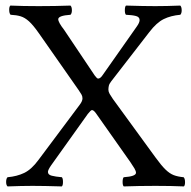

<svg xmlns="http://www.w3.org/2000/svg" viewBox="-20 -667 685 689"><path d="M538 -102Q559 -73 574 -58.5Q589 -44 603.5 -38.5Q618 -33 639 -31Q644 -26 644 -13Q644 -2 640 2Q618 1 592.5 0.5Q567 0 538 0Q508 0 480 0.5Q452 1 424 2Q420 -2 420 -14Q420 -27 424 -31Q468 -34 468 -47Q468 -53 462.5 -62.5Q457 -72 448 -85L324 -261Q316 -272 310 -272Q306 -272 295 -258L163 -73Q152 -57 152 -50Q152 -40 165.5 -36.5Q179 -33 202 -31Q206 -27 206 -14Q206 -2 202 2Q172 1 143 0.5Q114 0 97 0Q80 0 55 0.5Q30 1 7 2Q2 -3 2 -14Q2 -26 7 -31Q41 -34 67 -46.5Q93 -59 118 -93L266 -291Q276 -304 276 -314Q276 -322 272 -328.5Q268 -335 262 -344L120 -547Q99 -577 84 -590.5Q69 -604 54 -608.5Q39 -613 18 -614Q13 -619 13 -632Q13 -643 17 -647Q40 -646 65 -645.5Q90 -645 119 -645Q149 -645 177 -645.5Q205 -646 233 -647Q238 -642 238 -630Q238 -619 233 -614Q189 -611 189 -598Q189 -587 210 -560L320 -396Q328 -385 332 -385Q340 -385 348 -397L471 -572Q481 -586 481 -595Q481 -606 468 -609.5Q455 -613 432 -614Q428 -618 428 -630Q428 -643 432 -647Q462 -646 491 -645.5Q520 -645 537 -645Q554 -645 579.5 -645.5Q605 -646 627 -647Q632 -642 632 -630Q632 -619 627 -614Q593 -611 567.5 -598.5Q542 -586 516 -552L379 -375Q372 -366 370.5 -359Q369 -352 369 -345Q369 -338 373.5 -330Q378 -322 385 -312Z"/></svg>

Font: Triodion
Style: Regular
Weight: 400
Version: Version 1.201; ttfautohint (v1.8.4.7-5d5b)